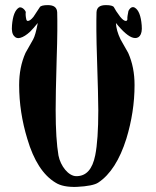

<svg xmlns="http://www.w3.org/2000/svg" viewBox="-20 -722 612 752"><path d="M535 -623C532 -660 523 -683 508 -692C499 -697 490 -693 483 -679C480 -664 478 -653 479 -646C478 -642 476 -640 473 -640C467 -640 460 -645 451 -656C438 -673 430 -686 426 -694C423 -699 412 -702 395 -702C371 -702 359 -693 358 -674C357 -637 357 -576 360 -492C363 -395 365 -327 365 -290C365 -213 361 -154 353 -114C342 -59 318 -32 279 -32C248 -32 217 -72 209 -113C202 -154 198 -213 198 -291C198 -327 199 -394 202 -493C205 -576 205 -637 204 -674C203 -693 191 -702 167 -702C150 -702 139 -699 136 -694L111 -656C102 -645 95 -640 89 -640C86 -640 84 -642 83 -646C80 -659 80 -669 81 -675C77 -686 63 -697 54 -692C39 -683 30 -660 27 -623C25 -602 28 -588 36 -580C42 -573 50 -571 60 -574C71 -577 84 -585 98 -598C106 -606 116 -617 128 -632C122 -600 116 -579 110 -568L80 -515C63 -477 55 -435 55 -389C55 -317 66 -247 87 -178C112 -93 149 -36 197 -7C217 6 245 11 280 10C323 8 352 2 365 -7C412 -38 449 -96 475 -179C496 -248 507 -318 507 -389C507 -435 499 -477 482 -515L452 -568C441 -591 435 -612 434 -632C462 -597 485 -578 502 -574C522 -569 539 -582 535 -623Z"/></svg>

Font: GFS Eustace
Style: Regular
Weight: 400
Designer: George Matthiopoulos
Foundry: George Matthiopoulos
Version: Version 1.0